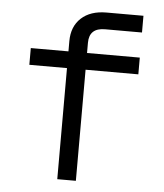

<svg xmlns="http://www.w3.org/2000/svg" viewBox="-52 -776 705 823"><g transform="rotate(5 300.0 -365.0)"><path d="M225 0V-478H63V-550H225V-594Q225 -657 264.5 -693.5Q304 -730 373 -730H532V-658H373Q305 -658 305 -594V-550H532V-478H305V0Z"/></g></svg>

Font: Tiny Light
Style: Regular
Weight: 300
Monospace: yes
Designer: Philipp Nurullin, Konstantin Bulenkov
Foundry: JetBrains
Version: Version 2.251; ttfautohint (v1.8.4.7-5d5b)